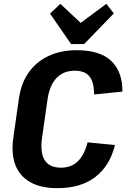

<svg xmlns="http://www.w3.org/2000/svg" viewBox="-20 -972 667 1002"><path d="M279 10Q195 10 139.5 -20.5Q84 -51 61 -109Q38 -167 49 -250L78 -453Q89 -535 128.5 -592Q168 -649 232.5 -679.5Q297 -710 380 -710Q501 -710 560 -654.5Q619 -599 619 -494L471 -479Q471 -543 447 -573Q423 -603 370 -603Q312 -603 275.5 -565.5Q239 -528 228 -453L199 -250Q189 -173 214 -135Q239 -97 298 -97Q352 -97 386 -130Q420 -163 437 -229L580 -215Q553 -106 477 -48Q401 10 279 10ZM574 -902 419 -742H351L241 -901L295 -952L439 -817H353L535 -952Z"/></svg>

Font: Pathway Extreme SemiCondensed
Style: Bold Italic
Weight: 700
Width: 4
Italic angle: -8°
Version: Version 1.001;gftools[0.9.26]